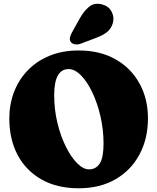

<svg xmlns="http://www.w3.org/2000/svg" viewBox="-20 -991 844 1031"><path d="M402.5 -720Q516.5 -720 600 -672.8Q683.5 -625.5 729 -543Q774.5 -460.5 774.5 -356Q774.5 -246.5 729.2 -161.8Q684 -77 600.5 -28.5Q517 20 402.5 20Q286 20 202.5 -27.5Q119 -75 74.5 -159.2Q30 -243.5 30 -355Q30 -430 55 -496Q80 -562 128 -612.2Q176 -662.5 245.2 -691.2Q314.5 -720 402.5 -720ZM536 -220Q536 -295 519.5 -366.2Q503 -437.5 475.8 -494.8Q448.5 -552 415.2 -586Q382 -620 348.5 -620Q271 -620 271 -480Q271 -403 288.2 -331.5Q305.5 -260 333.5 -203.8Q361.5 -147.5 394.2 -114.5Q427 -81.5 458 -81.5Q495 -81.5 515.5 -113Q536 -144.5 536 -220ZM406.5 -889Q430 -931.5 458.5 -954.8Q487 -978 528 -967.5Q563.5 -958 579 -928.8Q594.5 -899.5 586.5 -869Q578.5 -839.5 557.2 -821Q536 -802.5 493 -786.5L413.5 -756.5Q399.5 -751 384.5 -752.8Q369.5 -754.5 361 -764.5Q352.5 -776 355.5 -789Q358.5 -802 366 -816Z"/></svg>

Font: Fraunces 9pt S100 Black
Style: Regular
Weight: 900
Version: Version 1.000; ttfautohint (v1.8.3)